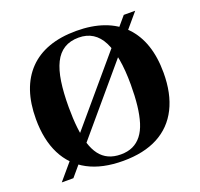

<svg xmlns="http://www.w3.org/2000/svg" viewBox="-120 -804 984 947"><g transform="rotate(-20 372.0 -331.0)"><path d="M50 6 620 -666H680L111 6ZM372 10Q263 10 188.5 -29.5Q114 -69 75.5 -145.5Q37 -222 37 -331Q37 -413 58.5 -476Q80 -539 122.5 -583Q165 -627 227.5 -649.5Q290 -672 372 -672Q453 -672 516 -649.5Q579 -627 621.5 -583Q664 -539 685.5 -476Q707 -413 707 -331Q707 -222 668.5 -145.5Q630 -69 555.5 -29.5Q481 10 372 10ZM372 -24Q408 -24 435 -36.5Q462 -49 481.5 -74Q501 -99 512.5 -136Q524 -173 529.5 -221.5Q535 -270 535 -331Q535 -407 525 -464Q515 -521 495.5 -559.5Q476 -598 445 -617.5Q414 -637 372 -637Q327 -637 295.5 -617.5Q264 -598 245 -559.5Q226 -521 217.5 -464Q209 -407 209 -331Q209 -270 214.5 -221.5Q220 -173 231.5 -136Q243 -99 262 -74Q281 -49 308.5 -36.5Q336 -24 372 -24Z"/></g></svg>

Font: Frank Ruhl Libre ExtraBold
Style: Regular
Weight: 800
Designer: Yanek Iontef
Foundry: Fontef
Version: Version 6.003;gftools[0.9.30]